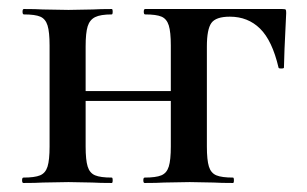

<svg xmlns="http://www.w3.org/2000/svg" viewBox="-20 -406 682 426"><path d="M301 -12Q326 -12 338 -17Q350 -22 354.5 -36.5Q359 -51 359 -81V-305Q359 -335 354.5 -349.5Q350 -364 338.5 -369Q327 -374 302 -374Q299 -374 299 -380Q299 -386 302 -386H606Q613 -386 614 -384.5Q615 -383 615 -377Q610 -277 610 -256Q610 -254 604 -254Q598 -254 598 -256Q584 -316 557 -342.5Q530 -369 490 -369Q459 -369 449 -355Q439 -341 439 -303V-81Q439 -51 443.5 -36.5Q448 -22 460 -17Q472 -12 497 -12Q499 -12 499 -6Q499 0 497 0Q470 0 454 -1L401 -2L344 -1Q329 0 301 0Q298 0 298 -6Q298 -12 301 -12ZM32 -12Q57 -12 69 -17Q81 -22 85.5 -36.5Q90 -51 90 -81V-305Q90 -335 85.5 -349.5Q81 -364 69.5 -369Q58 -374 33 -374Q30 -374 30 -380Q30 -386 33 -386Q60 -386 75 -385L132 -384L186 -385Q202 -386 228 -386Q230 -386 230 -380Q230 -374 228 -374Q203 -374 191 -368Q179 -362 174.5 -347.5Q170 -333 170 -303V-81Q170 -51 174.5 -36.5Q179 -22 191 -17Q203 -12 228 -12Q230 -12 230 -6Q230 0 228 0Q201 0 185 -1L132 -2L75 -1Q60 0 32 0Q29 0 29 -6Q29 -12 32 -12ZM129 -204H398V-182H129Z"/></svg>

Font: Cormorant Infant SemiBold
Style: Regular
Weight: 600
Designer: Christian Thalmann (Catharsis Fonts)
Foundry: Catharsis Fonts
Version: Version 4.000